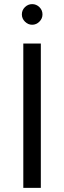

<svg xmlns="http://www.w3.org/2000/svg" viewBox="-20 -911 311 931"><path d="M93 -700H178V0H93ZM86 -841Q86 -862 101 -876.5Q116 -891 136 -891Q156 -891 171 -876.5Q186 -862 186 -841Q186 -821 171 -806Q156 -791 136 -791Q116 -791 101 -806Q86 -821 86 -841Z"/></svg>

Font: Oak Sans
Style: Regular
Weight: 400
Designer: Erik Kennedy, Walven
Foundry: Erik Kennedy, Walven
Version: Version 1.000